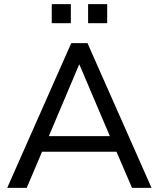

<svg xmlns="http://www.w3.org/2000/svg" viewBox="-20 -915 773 935"><path d="M15 0 327 -705H406L718 0H623L537 -200L580 -176H152L195 -200L110 0ZM365 -600 209 -231 185 -252H547L524 -231L367 -600ZM409 -802V-895H502V-802ZM232 -802V-895H325V-802Z"/></svg>

Font: Nunito Sans 12pt ExtraLight 12pt Medium
Style: Regular
Weight: 500
Version: Version 3.101;gftools[0.9.27]